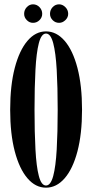

<svg xmlns="http://www.w3.org/2000/svg" viewBox="-20 -856 426 887"><path d="M192.5 11Q144 11 106.8 -32.5Q69.5 -76 48.2 -156.8Q27 -237.5 27 -349Q27 -461 48.2 -542.2Q69.5 -623.5 106.8 -667.2Q144 -711 192.5 -711Q241 -711 278.8 -667.2Q316.5 -623.5 337.8 -542.2Q359 -461 359 -349Q359 -237.5 337.8 -156.8Q316.5 -76 278.8 -32.5Q241 11 192.5 11ZM192.5 1Q214 1 225.8 -42.8Q237.5 -86.5 242 -165.5Q246.5 -244.5 246.5 -349Q246.5 -454 242 -533.2Q237.5 -612.5 225.8 -656.8Q214 -701 192.5 -701Q171 -701 159.5 -656.8Q148 -612.5 143.8 -533.2Q139.5 -454 139.5 -349Q139.5 -244.5 143.8 -165.5Q148 -86.5 159.5 -42.8Q171 1 192.5 1ZM253 -750.5Q235.5 -750.5 223.2 -763Q211 -775.5 211 -792Q211 -810 223.2 -823Q235.5 -836 253 -836Q269 -836 282 -823Q295 -810 295 -792Q295 -775.5 282 -763Q269 -750.5 253 -750.5ZM132.5 -750.5Q116 -750.5 103.8 -763Q91.5 -775.5 91.5 -792Q91.5 -810 103.8 -823Q116 -836 132.5 -836Q150 -836 162.5 -823Q175 -810 175 -792Q175 -775.5 162.5 -763Q150 -750.5 132.5 -750.5Z"/></svg>

Font: Imbue 100pt SemiBold
Style: Regular
Weight: 600
Designer: Tyler Finck
Foundry: Etcetera Type Company
Version: Version 1.102; ttfautohint (v1.8.3)